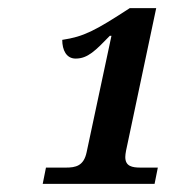

<svg xmlns="http://www.w3.org/2000/svg" viewBox="-20 -839 440 472"><path d="M85 -387H360L368 -427H326C305 -427 288 -430 288 -453C288 -461 291 -475 294 -488L364 -819H299C213 -763 186 -749 133 -741C133 -716 143 -695 166 -695C196 -695 215 -715 250 -751H254L193 -465C186 -431 166 -427 142 -427H93Z"/></svg>

Font: Noto Serif SemiBold
Style: Italic
Weight: 600
Italic angle: -12°
Designer: Monotype Design Team
Foundry: Monotype Imaging Inc.
Version: Version 2.014